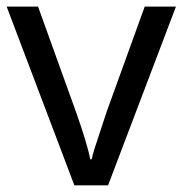

<svg xmlns="http://www.w3.org/2000/svg" viewBox="-20 -556 548 576"><path d="M304.2 0 507.8 -536.1H414.1L299.8 -220.2C277.8 -153.3 265.6 -116.7 263.7 -110.4C259.8 -97.7 256.8 -86.4 254.9 -78.1H251C244.6 -109.4 230.5 -156.7 208 -220.2L94.2 -536.1H0L203.1 0Z"/></svg>

Font: Noto Reveo Sans
Style: Regular
Weight: 400
Designer: Monotype Design team
Foundry: Monotype Imaging Inc.
Version: Version 1.04